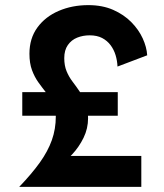

<svg xmlns="http://www.w3.org/2000/svg" viewBox="-20 -730 641 750"><path d="M67 -370V-278H440V-370ZM439 -470 555 -514Q553 -546 537.5 -580Q522 -614 493 -643.5Q464 -673 422 -691.5Q380 -710 325 -710Q262 -710 209.5 -687.5Q157 -665 126 -622.5Q95 -580 95 -520Q95 -483 105 -456Q115 -429 130.5 -407.5Q146 -386 161.5 -366.5Q177 -347 187.5 -325Q198 -303 198 -275Q198 -226 182.5 -182.5Q167 -139 135.5 -95Q104 -51 55 0H532V-121H180L143 -50Q171 -58 202.5 -77.5Q234 -97 261.5 -126.5Q289 -156 306.5 -192Q324 -228 324 -268Q324 -302 314.5 -327Q305 -352 291.5 -372Q278 -392 263.5 -411Q249 -430 240 -452Q231 -474 231 -503Q231 -534 245 -554Q259 -574 281.5 -583Q304 -592 330 -592Q359 -592 379 -581.5Q399 -571 412 -553.5Q425 -536 431.5 -514.5Q438 -493 439 -470Z"/></svg>

Font: Jost SemiBold
Style: Regular
Weight: 600
Version: Version 3.710